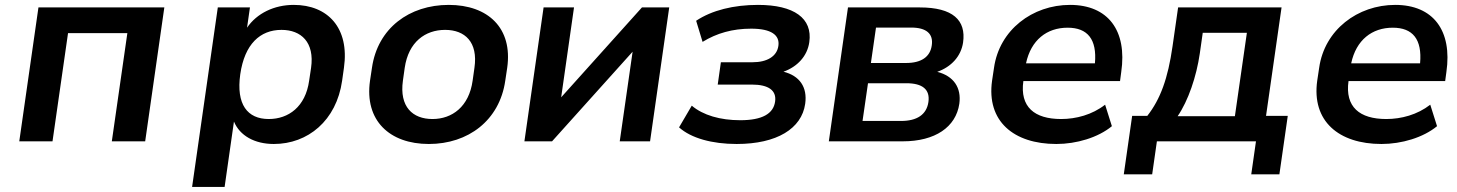

<svg xmlns="http://www.w3.org/2000/svg" viewBox="-20 -569 5865 773"><path d="M191.4 0 253.9 -435.5H492.7L430.2 0H564.5L641.6 -539.1H134.8L57.6 0Z M884.3 183.6 921.9 -79.6C945.3 -22.9 1004.9 10.7 1082.5 10.7C1219.2 10.7 1334.5 -83 1357.4 -244.1L1364.7 -295.9C1387.7 -457 1299.3 -549.3 1162.6 -549.3C1084 -549.3 1014.2 -515.6 974.6 -457.5L986.3 -539.1H856.9L753.4 183.6ZM1062 -89.8C976.1 -89.8 930.2 -148.4 947.3 -270C964.8 -391.6 1027.3 -448.7 1113.3 -448.7C1192.4 -448.7 1247.1 -398.9 1232.4 -295.9L1224.6 -244.1C1210 -139.2 1141.6 -89.8 1062 -89.8Z M1706.5 10.7C1864.7 10.7 1991.2 -84 2014.2 -244.1L2022 -295.9C2044.9 -456.1 1944.8 -549.3 1786.6 -549.3C1628.4 -549.3 1500.5 -456.1 1477.5 -295.9L1469.7 -244.1C1446.8 -84 1548.3 10.7 1706.5 10.7ZM1721.2 -89.8C1641.1 -89.8 1587.4 -139.2 1602.1 -244.1L1609.4 -295.9C1624.5 -400.4 1692.4 -448.7 1772 -448.7C1851.6 -448.7 1905.3 -399.9 1890.1 -295.9L1882.8 -244.1C1868.2 -139.6 1800.3 -89.8 1721.2 -89.8Z M2202.6 0 2526.9 -360.8 2475.1 0H2597.2L2674.3 -539.1H2564.5L2239.3 -177.2L2291 -539.1H2168.5L2091.3 0Z M2945.8 10.7C3107.9 10.7 3207.5 -51.3 3221.7 -150.9C3231.4 -218.8 3198.7 -264.2 3134.3 -280.3C3190.4 -300.3 3230.5 -343.3 3238.3 -399.4C3252 -495.6 3176.8 -549.3 3031.7 -549.3C2934.1 -549.3 2846.2 -527.8 2782.7 -485.4L2808.6 -400.4C2865.7 -435.5 2929.2 -453.6 3004.4 -453.6C3085 -453.6 3120.1 -427.7 3113.8 -384.3C3107.9 -341.8 3067.9 -318.4 3009.8 -318.4H2882.3L2869.6 -228.5H3006.8C3074.7 -228.5 3106.9 -204.6 3100.6 -160.2C3093.8 -110.8 3048.3 -85 2960.4 -85C2879.9 -85 2810.5 -105 2765.1 -143.6L2713.9 -56.2C2762.2 -12.7 2847.2 10.7 2945.8 10.7Z M3614.7 0C3744.6 0 3828.6 -57.1 3842.3 -151.4C3851.1 -215.8 3819.8 -262.7 3753.4 -279.8C3810.1 -299.8 3849.1 -342.3 3857.4 -397.9C3870.1 -487.8 3816.4 -539.1 3682.6 -539.1H3394L3316.9 0ZM3474.6 -233.9H3628.9C3693.8 -233.9 3725.1 -209 3717.8 -158.2C3710.4 -107.4 3671.9 -82 3607.4 -82H3452.6ZM3506.8 -458H3648.4C3709.5 -458 3738.3 -433.1 3731.4 -386.7C3725.1 -339.8 3689 -315.4 3627.9 -315.4H3486.3Z M4232.9 10.7C4314 10.7 4400.9 -15.1 4456.5 -61L4429.2 -147.5C4377 -106.9 4312.5 -89.8 4252 -89.8C4145 -89.8 4085.4 -138.2 4100.1 -242.7H4489.3L4494.1 -278.8C4518.6 -446.3 4440.9 -549.3 4288.1 -549.3C4136.7 -549.3 4003.4 -448.7 3981.9 -295.9L3974.1 -244.1C3951.2 -81.5 4060.5 10.7 4232.9 10.7ZM4278.3 -457.5C4358.4 -457.5 4397 -411.1 4388.2 -314H4110.8C4130.9 -408.2 4194.8 -457.5 4278.3 -457.5Z M4618.7 132.8 4637.7 0H5036.6L5017.6 132.8H5130.9L5164.6 -102.5H5077.1L5139.6 -539.1H4723.1L4700.7 -382.8C4682.1 -252.9 4651.9 -169.9 4599.1 -102.5H4538.1L4504.4 132.8ZM4721.2 -101.1C4763.7 -163.1 4796.9 -260.3 4810.5 -354L4822.3 -437H5000L4951.7 -101.1Z M5542 10.7C5623 10.7 5710 -15.1 5765.6 -61L5738.3 -147.5C5686 -106.9 5621.6 -89.8 5561 -89.8C5454.1 -89.8 5394.5 -138.2 5409.2 -242.7H5798.3L5803.2 -278.8C5827.6 -446.3 5750 -549.3 5597.2 -549.3C5445.8 -549.3 5312.5 -448.7 5291 -295.9L5283.2 -244.1C5260.3 -81.5 5369.6 10.7 5542 10.7ZM5587.4 -457.5C5667.5 -457.5 5706.1 -411.1 5697.3 -314H5419.9C5439.9 -408.2 5503.9 -457.5 5587.4 -457.5Z"/></svg>

Font: Winston SemiBold
Style: Italic
Weight: 600
Italic angle: -8.13011°
Designer: Vernon Adams, Kim Jin-seong, David Berlow, Cristiano Sobral
Foundry: The Winston Project Authors
Version: Version 3.004